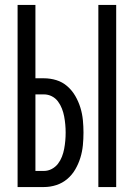

<svg xmlns="http://www.w3.org/2000/svg" viewBox="-20 -755 540 775"><path d="M377 0V-735H449V0ZM51 0V-735H123V-439H157Q183 -439 207.5 -431.5Q232 -424 251.5 -407Q271 -390 284 -367.5Q297 -345 304.5 -320.5Q312 -296 314.5 -270.5Q317 -245 317 -220Q317 -194 314.5 -168.5Q312 -143 304.5 -118.5Q297 -94 284 -71.5Q271 -49 251.5 -32.5Q232 -16 207.5 -8Q183 0 157 0ZM123 -65H157Q174 -65 189 -73Q204 -81 214 -94Q224 -107 230 -122.5Q236 -138 239 -154Q242 -170 243.5 -186.5Q245 -203 245 -220Q245 -236 243.5 -252.5Q242 -269 239 -285Q236 -301 230 -316.5Q224 -332 214 -345.5Q204 -359 189 -366.5Q174 -374 157 -374H123Z"/></svg>

Font: Iosevka Custom
Style: Regular
Weight: 400
Monospace: yes
Designer: Belleve Invis
Foundry: Belleve Invis
Version: Version 32.5.0; ttfautohint (v1.8.4)